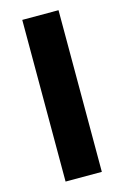

<svg xmlns="http://www.w3.org/2000/svg" viewBox="-110 -751 519 803"><g transform="rotate(-15 149.5 -350.0)"><path d="M228 -700V0H71V-700Z"/></g></svg>

Font: Pathway Extreme 8pt Thin 12pt
Style: Bold
Weight: 700
Version: Version 1.001;gftools[0.9.26]